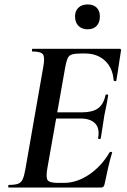

<svg xmlns="http://www.w3.org/2000/svg" viewBox="-20 -845 571 865"><path d="M20 0Q17 0 17 -6Q17 -12 20 -12Q47 -12 61 -17Q75 -22 82 -37Q89 -52 94 -81L175 -544Q183 -587 173.5 -600Q164 -613 126 -613Q124 -613 124 -619Q124 -625 126 -625H519Q527 -625 525 -616Q522 -597 518 -571Q514 -545 510.5 -521Q507 -497 504 -482Q503 -478 497.5 -479.5Q492 -481 492 -483Q488 -539 453 -571.5Q418 -604 363 -604H345Q317 -604 303.5 -599.5Q290 -595 284.5 -582Q279 -569 274 -543L193 -85Q186 -45 195 -33Q204 -21 241 -21H267Q326 -21 381.5 -58.5Q437 -96 474 -159Q476 -162 481.5 -160.5Q487 -159 485 -157Q476 -128 467 -88.5Q458 -49 451 -15Q448 0 435 0ZM434 -222Q433 -218 427 -218.5Q421 -219 422 -223Q430 -267 408.5 -289Q387 -311 344 -311H187L191 -339H351Q396 -339 421 -356.5Q446 -374 455 -415Q456 -420 462 -419.5Q468 -419 467 -414Q462 -382 458 -363.5Q454 -345 450 -325Q446 -300 442.5 -275.5Q439 -251 434 -222ZM375 -713Q349 -713 333.5 -728.5Q318 -744 318 -771Q318 -796 333.5 -810.5Q349 -825 375 -825Q401 -825 415.5 -810.5Q430 -796 430 -771Q430 -744 415.5 -728.5Q401 -713 375 -713Z"/></svg>

Font: Cormorant Garamond Light
Style: Italic
Weight: 300
Italic angle: -10°
Designer: Christian Thalmann (Catharsis Fonts)
Foundry: Catharsis Fonts
Version: Version 4.001